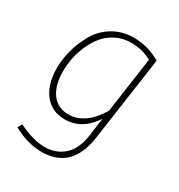

<svg xmlns="http://www.w3.org/2000/svg" viewBox="-173 -649 904 967"><g transform="rotate(30 279.5 -165.5)"><path d="M326 -531Q407 -531 482 -488L412 1Q383 200 209 200Q126 200 42 153L56 128Q142 171 210 171Q275 171 320.5 131Q366 91 378 5L392 -98Q328 0 228 0Q153 0 109.5 -54.5Q66 -109 65 -202Q65 -255 79.5 -309.5Q94 -364 123 -415Q152 -466 205 -498.5Q258 -531 326 -531ZM327 -502Q279 -502 239.5 -482Q200 -462 174.5 -430.5Q149 -399 131.5 -358.5Q114 -318 107 -279Q100 -240 100 -203Q101 -122 135.5 -76.5Q170 -31 231 -31Q329 -31 400 -149L446 -472Q394 -502 327 -502Z"/></g></svg>

Font: Fira Sans UltraLight
Style: Italic
Weight: 200
Italic angle: -8°
Designer: Carrois Corporate & Edenspiekermann AG
Foundry: Carrois Corporate GbR & Edenspiekermann AG
Version: Version 4.203;PS 004.203;hotconv 1.0.88;makeotf.lib2.5.64775